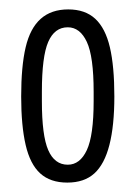

<svg xmlns="http://www.w3.org/2000/svg" viewBox="-20 -718 288 408"><path d="M123 -330Q87 -330 65.5 -349.5Q44 -369 34.5 -410Q25 -451 25 -513Q25 -577 34.5 -617.5Q44 -658 66.5 -678Q89 -698 125 -698Q161 -698 182.5 -678Q204 -658 213.5 -617.5Q223 -577 223 -513Q223 -451 212.5 -410Q202 -369 180.5 -349.5Q159 -330 123 -330ZM124 -368Q150 -368 164.5 -399Q179 -430 179 -503V-523Q179 -598 164.5 -629Q150 -660 124 -660Q96 -660 82.5 -629Q69 -598 69 -523V-503Q69 -430 82.5 -399Q96 -368 124 -368Z"/></svg>

Font: Archivo ExtraCondensed Thin
Style: Regular
Weight: 250
Width: 2
Designer: Hector Gatti
Foundry: Omnibus-Type
Version: Version 2.001